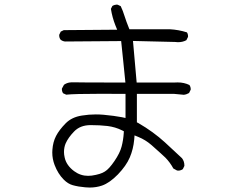

<svg xmlns="http://www.w3.org/2000/svg" viewBox="-20 -779 1040 841"><path d="M372.6 42.5Q401.9 42.5 427.2 33.7Q460.4 22 496.6 -15.1Q532.7 -52.7 548.3 -88.9Q564 -125.5 567.9 -168L569.3 -186L585.9 -179.2Q617.2 -166.5 643.6 -143.6Q694.3 -98.6 704.6 -88.4Q725.1 -67.4 739.3 -41L755.4 -32.2Q758.8 -31.7 760.5 -31.7Q762.2 -31.7 764.2 -31.7Q766.1 -31.7 769 -32.7Q775.4 -34.2 780.8 -38.1L787.6 -52.2Q787.6 -53.7 787.6 -54.7Q787.6 -72.3 777.3 -85.9Q753.9 -108.4 702.6 -155.3Q651.4 -202.1 586.4 -239.7L579.6 -243.2V-367.7H743.7L785.2 -363.8Q797.4 -365.2 808.1 -371.6L814.9 -385.3Q815.4 -386.7 815.4 -387.7Q815.4 -398.9 809.6 -406.7Q786.6 -418 758.3 -418Q751.5 -418 743.7 -417.5H578.6L562.5 -599.6L746.6 -595.2Q752.9 -594.2 759.3 -594.2Q780.8 -594.2 796.4 -603L803.2 -616.7Q803.7 -618.2 803.7 -619.1Q803.7 -629.9 798.8 -637.2Q762.2 -648.9 723.1 -650.9H546.9L543.5 -659.2Q533.7 -683.1 525.4 -709Q518.6 -731.4 508.8 -752L495.6 -758.3Q494.1 -758.8 490.7 -758.8Q487.3 -758.8 482.2 -757.3Q477.1 -755.9 472.2 -752.9L465.8 -740.2Q471.7 -702.6 485.8 -667L493.2 -648.9L259.3 -647L246.1 -640.6L239.7 -627.4Q239.3 -626 239.3 -625Q239.3 -612.8 245.6 -605Q253.9 -598.6 264.6 -597.2L510.7 -599.1Q516.1 -553.2 519 -519Q522 -484.9 529.3 -417.5H514.6Q327.1 -417.5 298.8 -418.5Q297.4 -418.5 293.7 -418.5Q290 -418.5 284.2 -417.5Q271.5 -415.5 260.3 -407.7L251.5 -391.6Q251 -390.6 251 -389.6Q251 -378.4 256.3 -370.6L270 -364.3Q305.2 -368.2 423.8 -368.2Q465.3 -368.2 529.8 -367.7V-262.2L514.2 -265.6Q480.5 -272 433.1 -276.4Q416 -277.8 399.4 -277.8Q369.1 -277.8 338.9 -272.9Q294.4 -266.1 267.6 -238.8Q239.3 -210 225.6 -183.6Q211.9 -157.2 209.5 -123Q209 -117.2 209 -110.8Q209 -83 219.2 -56.2Q233.9 -17.6 259.3 7.8Q277.8 26.4 298.8 32.2Q323.7 39.1 353.5 41.5Q363.3 42.5 372.6 42.5ZM439.5 -27.8 439.9 -28.3Q439.9 -27.8 439.5 -27.8ZM365.7 -8.8Q332.5 -8.8 304.7 -29.3Q270.5 -54.7 263.2 -89.4Q260.3 -102.1 260.3 -112.8Q260.3 -133.8 267.6 -150.9Q278.8 -176.3 304.2 -202.6Q331.1 -231 377 -231Q418 -231 450.7 -227.1Q485.4 -222.7 514.6 -208L522.5 -204.1L522 -195.3Q520 -165 512.7 -137.2Q505.4 -108.9 481.4 -73.7Q457.5 -38.6 439.5 -27.8Q421.4 -15.6 381.8 -9.8Q373.5 -8.8 365.7 -8.8Z"/></svg>

Font: NaikaiFont
Style: ExtraLight
Weight: 200
Version: Version 1.89